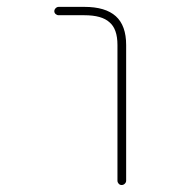

<svg xmlns="http://www.w3.org/2000/svg" viewBox="-20 -564 540 561"><path d="M323.2 -36.1V-432.6Q323.2 -479.5 299.8 -499Q277.3 -519.5 226.6 -519.5H151.4Q146.5 -519.5 142.6 -522.9Q138.7 -526.4 138.7 -531.2Q138.7 -536.1 142.6 -540Q146.5 -543.9 151.4 -543.9H226.6Q288.1 -543.9 318.4 -516.6Q348.6 -489.3 348.6 -432.6V-36.1Q348.6 -31.2 344.7 -27.3Q340.8 -23.4 335.4 -23.4Q330.1 -23.4 326.7 -27.3Q323.2 -31.2 323.2 -36.1Z"/></svg>

Font: Rounded Mgen+ 1m thin
Style: Regular
Weight: 100
Designer: [Source Han Sans]
Ryoko NISHIZUKA  (kana & ideographs); Paul D. Hunt (Latin, Greek & Cyrillic); Wenlong ZHANG  (bopomofo
Version: Version 1.059.20150602